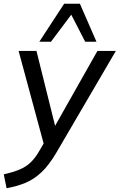

<svg xmlns="http://www.w3.org/2000/svg" viewBox="-51 -774 636 1021"><path d="M-16 227 -31 153Q18 142 52 128Q86 114 110.5 91Q135 68 156 32L181 -11L48 -503H143L242 -105L467 -503H565L248 39Q209 105 169 142.5Q129 180 84 198.5Q39 217 -16 227ZM158 -552 290 -754H374L462 -552H402L328 -696L220 -552Z"/></svg>

Font: Mulish Medium
Style: Italic
Weight: 500
Italic angle: -9°
Designer: Vernon Adams
Foundry: Vernon Adams
Version: Version 3.603; ttfautohint (v1.8.3)